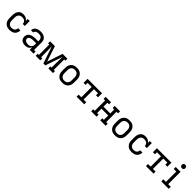

<svg xmlns="http://www.w3.org/2000/svg" viewBox="603 -2809 4894 4894"><g transform="rotate(45 3050.0 -362.5)"><path d="M297 8Q269 8 240 2.5Q211 -3 186 -16.5Q161 -30 141 -51Q121 -72 108.5 -98Q96 -124 91.5 -152.5Q87 -181 87 -210V-310Q87 -337 90.5 -364Q94 -391 104 -416.5Q114 -442 130.5 -464Q147 -486 169.5 -501Q192 -516 218.5 -522Q245 -528 272 -528Q295 -528 318.5 -524Q342 -520 363 -510.5Q384 -501 401.5 -485.5Q419 -470 431 -450V-520H505V-340H431Q431 -365 421.5 -388.5Q412 -412 393 -427.5Q374 -443 349.5 -448.5Q325 -454 300 -454Q282 -454 263.5 -450.5Q245 -447 229.5 -437.5Q214 -428 202 -413.5Q190 -399 182.5 -382Q175 -365 172.5 -346.5Q170 -328 170 -310V-210Q170 -192 172.5 -173.5Q175 -155 182 -138.5Q189 -122 200.5 -107.5Q212 -93 227.5 -83Q243 -73 261 -69.5Q279 -66 297 -66Q321 -66 344.5 -72Q368 -78 386.5 -93.5Q405 -109 414.5 -131.5Q424 -154 424 -178V-180H507V-177Q507 -150 500 -124.5Q493 -99 479 -76.5Q465 -54 444.5 -37Q424 -20 400 -10Q376 0 350 4Q324 8 297 8Z M863 8Q841 8 819 5Q797 2 777 -6Q757 -14 739 -27Q721 -40 709 -58.5Q697 -77 692 -98.5Q687 -120 687 -142Q687 -169 695.5 -195Q704 -221 722 -241Q740 -261 764 -274Q788 -287 814 -294.5Q840 -302 867 -304.5Q894 -307 920 -307H1023V-347Q1023 -370 1014 -392.5Q1005 -415 986.5 -429.5Q968 -444 945 -449.5Q922 -455 899 -455Q878 -455 857.5 -452Q837 -449 819 -440Q801 -431 788 -413.5Q775 -396 775 -376V-375H693V-377Q693 -401 701.5 -424Q710 -447 725 -465Q740 -483 761 -495.5Q782 -508 804.5 -515.5Q827 -523 851 -525.5Q875 -528 899 -528Q925 -528 951 -524.5Q977 -521 1001 -511Q1025 -501 1045.5 -484.5Q1066 -468 1080 -446Q1094 -424 1099.5 -398.5Q1105 -373 1105 -347V-74H1161V0H1023V-91Q1013 -68 997 -48Q981 -28 959.5 -15Q938 -2 913 3Q888 8 863 8ZM895 -65Q912 -65 929 -68Q946 -71 961 -78Q976 -85 988.5 -97Q1001 -109 1009 -124Q1017 -139 1020 -155.5Q1023 -172 1023 -189V-234H921Q904 -234 888 -233Q872 -232 856.5 -228.5Q841 -225 825.5 -219.5Q810 -214 797 -205Q784 -196 776.5 -181Q769 -166 769 -150Q769 -129 781.5 -110.5Q794 -92 812.5 -82Q831 -72 852.5 -68.5Q874 -65 895 -65Z M1238 0V-73H1281V-447H1238V-520H1411L1550 -102L1689 -520H1862V-447H1819V-73H1862V0H1695V-73H1737V-104Q1737 -194 1739.5 -284Q1742 -374 1743 -464L1584 0H1516L1357 -464Q1358 -374 1360.5 -284Q1363 -194 1363 -104V-73H1405V0Z M2200 8Q2171 8 2142.5 3Q2114 -2 2088 -15.5Q2062 -29 2042 -50.5Q2022 -72 2009.5 -98Q1997 -124 1992 -152.5Q1987 -181 1987 -210V-310Q1987 -339 1992 -367.5Q1997 -396 2009.5 -422Q2022 -448 2042 -469.5Q2062 -491 2088 -504.5Q2114 -518 2142.5 -523Q2171 -528 2200 -528Q2229 -528 2257.5 -523Q2286 -518 2312 -504.5Q2338 -491 2358 -469.5Q2378 -448 2390.5 -422Q2403 -396 2408 -367.5Q2413 -339 2413 -310V-210Q2413 -181 2408 -152.5Q2403 -124 2390.5 -98Q2378 -72 2358 -50.5Q2338 -29 2312 -15.5Q2286 -2 2257.5 3Q2229 8 2200 8ZM2200 -66Q2218 -66 2236.5 -69.5Q2255 -73 2271 -82.5Q2287 -92 2299 -106.5Q2311 -121 2318 -138Q2325 -155 2327.5 -173.5Q2330 -192 2330 -210V-310Q2330 -328 2327.5 -346.5Q2325 -365 2318 -382Q2311 -399 2299 -413.5Q2287 -428 2271 -437.5Q2255 -447 2236.5 -450.5Q2218 -454 2200 -454Q2182 -454 2163.5 -450.5Q2145 -447 2129 -437.5Q2113 -428 2101 -413.5Q2089 -399 2082 -382Q2075 -365 2072.5 -346.5Q2070 -328 2070 -310V-210Q2070 -192 2072.5 -173.5Q2075 -155 2082 -138Q2089 -121 2101 -106.5Q2113 -92 2129 -82.5Q2145 -73 2163.5 -69.5Q2182 -66 2200 -66Z M2713 0V-74H2809V-447H2663V-375H2589V-520H3111V-375H3037V-447H2891V-74H2987V0Z M3434 0H3239V-74H3295V-446H3239V-520H3434V-447H3378V-305H3622V-447H3566V-520H3761V-447H3705V-74H3761V0H3566V-74H3622V-232H3378V-74H3434Z M4100 8Q4071 8 4042.5 3Q4014 -2 3988 -15.5Q3962 -29 3942 -50.5Q3922 -72 3909.5 -98Q3897 -124 3892 -152.5Q3887 -181 3887 -210V-310Q3887 -339 3892 -367.5Q3897 -396 3909.5 -422Q3922 -448 3942 -469.5Q3962 -491 3988 -504.5Q4014 -518 4042.5 -523Q4071 -528 4100 -528Q4129 -528 4157.5 -523Q4186 -518 4212 -504.5Q4238 -491 4258 -469.5Q4278 -448 4290.5 -422Q4303 -396 4308 -367.5Q4313 -339 4313 -310V-210Q4313 -181 4308 -152.5Q4303 -124 4290.5 -98Q4278 -72 4258 -50.5Q4238 -29 4212 -15.5Q4186 -2 4157.5 3Q4129 8 4100 8ZM4100 -66Q4118 -66 4136.5 -69.5Q4155 -73 4171 -82.5Q4187 -92 4199 -106.5Q4211 -121 4218 -138Q4225 -155 4227.5 -173.5Q4230 -192 4230 -210V-310Q4230 -328 4227.5 -346.5Q4225 -365 4218 -382Q4211 -399 4199 -413.5Q4187 -428 4171 -437.5Q4155 -447 4136.5 -450.5Q4118 -454 4100 -454Q4082 -454 4063.5 -450.5Q4045 -447 4029 -437.5Q4013 -428 4001 -413.5Q3989 -399 3982 -382Q3975 -365 3972.5 -346.5Q3970 -328 3970 -310V-210Q3970 -192 3972.5 -173.5Q3975 -155 3982 -138Q3989 -121 4001 -106.5Q4013 -92 4029 -82.5Q4045 -73 4063.5 -69.5Q4082 -66 4100 -66Z M4697 8Q4669 8 4640 2.5Q4611 -3 4586 -16.5Q4561 -30 4541 -51Q4521 -72 4508.5 -98Q4496 -124 4491.5 -152.5Q4487 -181 4487 -210V-310Q4487 -337 4490.5 -364Q4494 -391 4504 -416.5Q4514 -442 4530.5 -464Q4547 -486 4569.5 -501Q4592 -516 4618.5 -522Q4645 -528 4672 -528Q4695 -528 4718.5 -524Q4742 -520 4763 -510.5Q4784 -501 4801.5 -485.5Q4819 -470 4831 -450V-520H4905V-340H4831Q4831 -365 4821.5 -388.5Q4812 -412 4793 -427.5Q4774 -443 4749.5 -448.5Q4725 -454 4700 -454Q4682 -454 4663.5 -450.5Q4645 -447 4629.5 -437.5Q4614 -428 4602 -413.5Q4590 -399 4582.5 -382Q4575 -365 4572.5 -346.5Q4570 -328 4570 -310V-210Q4570 -192 4572.5 -173.5Q4575 -155 4582 -138.5Q4589 -122 4600.5 -107.5Q4612 -93 4627.5 -83Q4643 -73 4661 -69.5Q4679 -66 4697 -66Q4721 -66 4744.5 -72Q4768 -78 4786.5 -93.5Q4805 -109 4814.5 -131.5Q4824 -154 4824 -178V-180H4907V-177Q4907 -150 4900 -124.5Q4893 -99 4879 -76.5Q4865 -54 4844.5 -37Q4824 -20 4800 -10Q4776 0 4750 4Q4724 8 4697 8Z M5213 0V-74H5309V-447H5163V-375H5089V-520H5611V-375H5537V-447H5391V-74H5487V0Z M5766 0V-74H5859V-447H5766V-520H5941V-74H6034V0ZM5900 -608Q5887 -608 5875 -611.5Q5863 -615 5854 -624Q5845 -633 5841 -645Q5837 -657 5837 -670Q5837 -683 5841 -695Q5845 -707 5854 -716Q5863 -725 5875 -729Q5887 -733 5900 -733Q5913 -733 5925 -729Q5937 -725 5946 -716Q5955 -707 5958.5 -695Q5962 -683 5962 -670Q5962 -657 5958.5 -645Q5955 -633 5946 -624Q5937 -615 5925 -611.5Q5913 -608 5900 -608Z"/></g></svg>

Font: Iosevka Etoile
Style: Regular
Weight: 400
Designer: Belleve Invis
Foundry: Belleve Invis
Version: Version 33.2.4